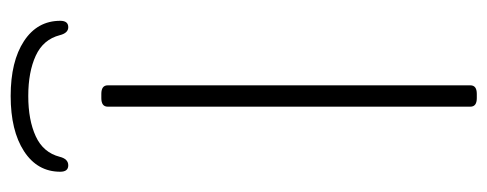

<svg xmlns="http://www.w3.org/2000/svg" viewBox="-297 -615 914 360"><g transform="rotate(-90 160.0 -435.0)"><path d="M156 2Q140 2 140 -10V-690Q140 -702 156 -702H164Q180 -702 180 -690V-10Q180 2 164 2ZM30 -764Q18 -764 18 -779Q18 -822 56.5 -847Q95 -872 160 -872Q225 -872 263 -847Q301 -822 301 -779Q301 -764 289 -764Q278 -764 274 -780Q266 -811 235.5 -825Q205 -839 160 -839Q115 -839 84.5 -825Q54 -811 46 -780Q42 -764 30 -764Z"/></g></svg>

Font: Asap Expanded Thin
Style: Regular
Weight: 100
Width: 7
Designer: Pablo Cosgaya
Foundry: Omnibus-Type
Version: Version 3.001; ttfautohint (v1.8.4.7-5d5b)